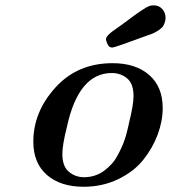

<svg xmlns="http://www.w3.org/2000/svg" viewBox="-20 -695 646 726"><path d="M106 -159.2Q106 -272 189.5 -364Q272.9 -456.1 405.8 -456.1Q492.7 -456.1 543.9 -411.6Q595.2 -367.2 595.2 -286.1Q595.2 -237.3 576.2 -186Q557.1 -134.8 521.5 -90.3Q485.8 -45.9 426.5 -17.3Q367.2 11.2 295.9 11.2Q209 11.2 157.5 -33.4Q106 -78.1 106 -159.2ZM215.8 -112.8Q215.8 -65.9 240.5 -45.4Q265.1 -24.9 297.9 -24.9Q319.8 -24.9 339.4 -31.5Q358.9 -38.1 374 -49.6Q389.2 -61 401.6 -74.5Q414.1 -87.9 423.6 -105.5Q433.1 -123 439.9 -137.9Q446.8 -152.8 452.4 -169.9Q458 -187 460.4 -198Q462.9 -209 465.8 -220.2L467.8 -230Q484.9 -297.9 484.9 -332Q484.9 -378.9 460.4 -398.9Q436 -418.9 402.8 -418.9Q276.9 -418.9 232.9 -214.8Q215.8 -147 215.8 -112.8ZM380.9 -547.9Q380.9 -557.6 404.8 -576.2Q420.9 -587.4 438.5 -600.1Q456.1 -612.8 466.6 -620.8Q477.1 -628.9 489 -637.5Q501 -646 507.6 -650.4Q514.2 -654.8 522 -659.9Q529.8 -665 534.4 -667.5Q539.1 -669.9 543.9 -671.9Q548.8 -673.8 553 -674.3Q557.1 -674.8 561 -674.8Q581.1 -674.8 593.5 -660.9Q606 -647 606 -627.9Q606 -619.1 603.5 -611.6Q601.1 -604 598.1 -598.4Q595.2 -592.8 589.1 -587.9Q583 -583 579.1 -580.1Q575.2 -577.1 568.1 -573.5Q561 -569.8 557.6 -568.4Q554.2 -566.9 547.6 -564.5Q541 -562 540 -562Q413.1 -515.1 404.8 -515.1Q392.6 -515.1 386.7 -527.6Q380.9 -540 380.9 -547.9Z"/></svg>

Font: CMU Serif
Style: BoldItalic
Weight: 700
Italic angle: -14.04°
Version: Version 0.7.0